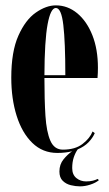

<svg xmlns="http://www.w3.org/2000/svg" viewBox="-20 -546 396 698"><path d="M188.5 10Q135 10 97.5 -26.5Q60 -63 40.5 -125Q21 -187 21 -263.5Q21 -358.5 46.8 -416.2Q72.5 -474 110.2 -500.2Q148 -526.5 183 -526.5Q226 -526.5 260.8 -497.8Q295.5 -469 315.8 -418Q336 -367 336 -299.5Q336 -280.5 334.5 -262.5H141.5Q141.5 -183.5 145.2 -125Q149 -66.5 163.2 -34.2Q177.5 -2 208.5 -2Q253.5 -2 280.2 -22.8Q307 -43.5 316.5 -68L324.5 -62Q317 -44.5 301.8 -28.8Q286.5 -13 262.5 -3Q254 9 248.2 26Q242.5 43 242.5 65Q242.5 89 257.5 101.2Q272.5 113.5 293 113.5Q307 113.5 317.8 110.8Q328.5 108 335 104.5L339.5 109Q327.5 119 308.2 125.2Q289 131.5 271 131.5Q254.5 131.5 237.2 127.2Q220 123 208 111.2Q196 99.5 196 77.5Q196 51.5 211 33.2Q226 15 242 4Q217.5 10 188.5 10ZM183 -517Q164 -517 153 -457.5Q142 -398 141.5 -272.5H217.5Q217.5 -393 210.2 -455Q203 -517 183 -517Z"/></svg>

Font: Imbue 100pt
Style: Bold
Weight: 700
Designer: Tyler Finck
Foundry: Etcetera Type Company
Version: Version 1.102; ttfautohint (v1.8.3)